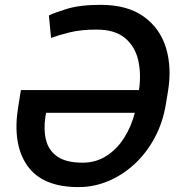

<svg xmlns="http://www.w3.org/2000/svg" viewBox="-20 -757 740 787"><path d="M392.4 -737.2Q501.4 -737.2 568.4 -689.6Q635.3 -642 660.2 -561.4Q685 -480.8 668.3 -381L659.4 -327.8Q647 -253.2 613.5 -191.2Q579.9 -129.3 531.1 -84.2Q482.2 -39.1 423.5 -14.6Q364.7 9.9 301.8 9.9Q152.7 9.9 91.3 -79Q29.8 -168 54.7 -319.6L65.7 -387.8H549.7Q559.3 -452.8 546.7 -509.2Q534.1 -565.7 492.9 -600.7Q451.7 -635.7 375.4 -635.7Q311.1 -635.7 264.9 -624.1Q218.8 -612.6 189.3 -601.6L180.4 -693.5Q197.1 -702.8 252 -720Q306.8 -737.2 392.4 -737.2ZM532.7 -294.7H169L166.2 -279.5Q158 -226.6 168.5 -183.6Q179 -140.6 214.8 -115.4Q250.7 -90.2 318.9 -90.2Q372.5 -90.2 415.3 -117.2Q458.1 -144.2 487.9 -190.5Q517.8 -236.9 532.7 -294.7Z"/></svg>

Font: Inter UI Medium
Style: Italic
Weight: 500
Italic angle: 9.39999°
Designer: Rasmus Andersson
Foundry: rsms
Version: 3.2;8d6f07862